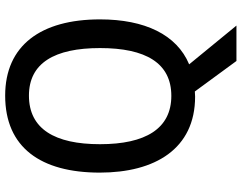

<svg xmlns="http://www.w3.org/2000/svg" viewBox="-116 -649 935 743"><g transform="rotate(-90 351.5 -277.5)"><path d="M648 -358C648 -587 547 -725 353 -725C152 -725 55 -587 55 -359C55 -145 147 10 349 10C356 10 364 9 369 9L487 170H624L474 -13C589 -61 648 -185 648 -358ZM165 -358C165 -533 224 -633 353 -633C479 -633 537 -534 537 -358C537 -181 479 -82 352 -82C225 -82 165 -182 165 -358Z"/></g></svg>

Font: Noto Sans Myanmar UI SemiCondensed Medium
Style: Regular
Weight: 500
Width: 4
Designer: Monotype Design Team
Foundry: Monotype Imaging Inc.
Version: Version 2.103